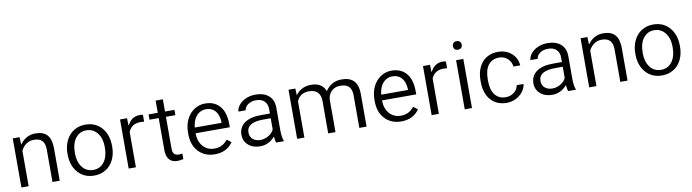

<svg xmlns="http://www.w3.org/2000/svg" viewBox="-32 -1344 7125 1978"><g transform="rotate(-10 3531.0 -355.0)"><path d="M147 -521 149.4 -461.4 150.4 -441.9 162.6 -457.5Q220.7 -530.8 314.9 -530.8Q396 -530.8 436 -486.1Q476.1 -441.4 476.6 -349.1V-7.3H400.9V-349.6Q400.4 -409.7 372.6 -439Q344.7 -468.8 287.6 -468.8Q241.2 -468.8 206.1 -443.8Q171.4 -419.4 152.3 -379.9L151.4 -377.9V-376.5V-7.3H75.7V-521Z M603.5 -269Q603.5 -307.1 610.8 -341.1Q618.2 -375 633.1 -405.3Q647.9 -435.5 668.5 -458.7Q689 -481.9 715.3 -498Q768.1 -530.8 835.9 -530.8Q888.7 -530.8 930.7 -512.7Q972.7 -494.6 1004.9 -458.5Q1069.8 -385.7 1069.8 -264.6V-258.3Q1069.8 -182.6 1041 -123Q1012.2 -63.5 959.2 -30.5Q906.2 2.4 836.9 2.4Q732.9 2.4 668.5 -69.8Q603.5 -142.6 603.5 -262.7ZM679.7 -258.3Q679.7 -168 722.2 -112.8Q743.2 -85 772.2 -70.8Q801.3 -56.6 836.9 -56.6Q909.2 -56.6 952.1 -113.3Q994.1 -169.4 994.1 -269Q994.1 -291 991.5 -311.3Q988.8 -331.5 983.4 -349.9Q978 -368.2 970 -384.3Q961.9 -400.4 951.2 -414.6Q937 -433.1 919.2 -445.8Q901.4 -458.5 880.6 -464.8Q859.9 -471.2 835.9 -471.2Q765.6 -471.2 722.2 -415Q679.7 -359.9 679.7 -258.3Z M1438.5 -455.6Q1420.9 -458 1401.4 -458Q1307.6 -458 1273.9 -377.9L1273.4 -376.5V-375V-7.3H1197.8V-521H1271L1272.5 -467.3L1272.9 -442.9L1286.1 -463.4Q1328.1 -530.8 1405.8 -530.8Q1426.3 -530.8 1438.5 -526.4Z M1668.5 -648.9V-528.3V-521H1675.8H1767.1V-465.8H1675.8H1668.5V-458.5V-130.9Q1668.5 -96.7 1683.1 -78.6Q1698.7 -60.1 1733.9 -60.1Q1747.6 -60.1 1769.5 -64.5V-5.9Q1737.3 2.4 1707.5 2.4Q1650.4 2.4 1621.6 -31.7Q1592.8 -65.9 1592.8 -130.9V-458.5V-465.8H1585.4H1496.6V-521H1585.4H1592.8V-528.3V-648.9Z M2099.1 2.4Q1994.6 2.4 1929.7 -65.9Q1864.3 -134.3 1864.3 -249.5V-266.1Q1864.3 -304.7 1871.6 -338.9Q1878.9 -373 1893.6 -403.3Q1922.9 -463.4 1975.1 -497.1Q2026.9 -530.8 2087.9 -530.8Q2187.5 -530.8 2242.7 -465.3Q2297.9 -399.9 2297.9 -275.9V-245.6H1947.3H1939.9V-238.3Q1941.9 -157.2 1987.3 -106.9Q2033.2 -56.6 2104 -56.6Q2153.8 -56.6 2189 -77.1Q2220.2 -95.7 2244.1 -125L2288.6 -90.8Q2224.1 2.4 2099.1 2.4ZM2087.9 -471.2Q2068.8 -471.2 2051.5 -466.6Q2034.2 -461.9 2019 -452.4Q2003.9 -442.9 1990.7 -429.2Q1952.1 -387.7 1942.9 -313.5L1941.9 -305.2H1950.2H2214.8H2222.2V-312.5V-319.3V-319.8Q2220.2 -355 2210.4 -382.8Q2200.7 -410.6 2183.1 -430.7Q2147.9 -471.2 2087.9 -471.2Z M2740.7 -7.3Q2734.4 -22.9 2730.5 -56.6L2728.5 -71.8L2717.8 -60.5Q2657.2 2.4 2572.8 2.4Q2497.6 2.4 2449.2 -40Q2401.9 -82 2401.9 -146.5Q2401.9 -225.1 2461.4 -268.6Q2522.5 -313 2633.8 -313H2721.7H2729V-320.3V-361.8Q2729 -412.1 2698.5 -442.4Q2668 -472.7 2609.9 -472.7Q2559.1 -472.7 2524.4 -446.8Q2508.8 -435.1 2499.8 -420.4Q2490.7 -405.8 2489.3 -389.2H2413.1Q2415.5 -422.4 2439 -453.6Q2466.3 -489.3 2512.7 -509.8Q2535.6 -520.5 2561.3 -525.6Q2586.9 -530.8 2615.2 -530.8Q2703.6 -530.8 2753.4 -486.8Q2778.3 -465.3 2791 -435.3Q2803.7 -405.3 2804.7 -366.7V-123.5Q2804.7 -51.3 2822.8 -7.3ZM2585.9 -61.5Q2630.4 -61.5 2669.9 -84.5Q2710 -107.4 2728 -144.5L2729 -146.5V-147.9V-256.3V-263.7H2721.7H2650.9Q2477.5 -263.7 2477.5 -159.2Q2477.5 -113.3 2508.3 -87.4Q2539.1 -61.5 2585.9 -61.5Z M3031.7 -521 3033.7 -469.2 3034.7 -450.7 3046.4 -464.8Q3102.5 -530.8 3197.8 -530.8Q3251.5 -530.8 3287.1 -510.7Q3322.8 -490.7 3341.8 -450.2L3347.7 -438.5L3354.5 -448.7Q3367.2 -467.3 3383.8 -482.2Q3400.4 -497.1 3420.9 -508.3Q3461.4 -530.8 3517.1 -530.8Q3601.1 -530.8 3643.1 -487.1Q3685.1 -443.4 3686.5 -354V-7.3H3610.8V-348.6Q3610.8 -408.2 3583 -438.5Q3555.2 -468.8 3490.7 -468.8Q3473.1 -468.8 3457.5 -465.3Q3441.9 -461.9 3428 -454.6Q3414.1 -447.3 3402.3 -437Q3384.8 -420.9 3374.5 -399.4Q3364.3 -377.9 3361.3 -351.6V-351.1V-350.6V-7.3H3285.2V-346.2Q3285.2 -406.2 3254.6 -437.5Q3224.1 -468.8 3165 -468.8Q3071.3 -468.8 3036.6 -388.7L3036.1 -387.2V-385.7V-7.3H2960.4V-521Z M4049.3 2.4Q3944.8 2.4 3879.9 -65.9Q3814.5 -134.3 3814.5 -249.5V-266.1Q3814.5 -304.7 3821.8 -338.9Q3829.1 -373 3843.8 -403.3Q3873 -463.4 3925.3 -497.1Q3977.1 -530.8 4038.1 -530.8Q4137.7 -530.8 4192.9 -465.3Q4248 -399.9 4248 -275.9V-245.6H3897.5H3890.1V-238.3Q3892.1 -157.2 3937.5 -106.9Q3983.4 -56.6 4054.2 -56.6Q4104 -56.6 4139.2 -77.1Q4170.4 -95.7 4194.3 -125L4238.8 -90.8Q4174.3 2.4 4049.3 2.4ZM4038.1 -471.2Q4019 -471.2 4001.7 -466.6Q3984.4 -461.9 3969.2 -452.4Q3954.1 -442.9 3940.9 -429.2Q3902.3 -387.7 3893.1 -313.5L3892.1 -305.2H3900.4H4165H4172.4V-312.5V-319.3V-319.8Q4170.4 -355 4160.6 -382.8Q4150.9 -410.6 4133.3 -430.7Q4098.1 -471.2 4038.1 -471.2Z M4607.9 -455.6Q4590.3 -458 4570.8 -458Q4477.1 -458 4443.4 -377.9L4442.9 -376.5V-375V-7.3H4367.2V-521H4440.4L4441.9 -467.3L4442.4 -442.9L4455.6 -463.4Q4497.6 -530.8 4575.2 -530.8Q4595.7 -530.8 4607.9 -526.4Z M4789.1 -7.3H4713.4V-521H4789.1ZM4706.1 -668.5Q4706.1 -673.3 4706.8 -677.7Q4707.5 -682.1 4709 -686.3Q4710.4 -690.4 4712.6 -693.8Q4714.8 -697.3 4717.8 -700.7Q4723.1 -707 4731.7 -710.2Q4740.2 -713.4 4752 -713.4Q4774.9 -713.4 4786.6 -700.7Q4798.3 -687.5 4798.3 -668.5Q4798.3 -649.4 4786.6 -636.7Q4774.9 -624.5 4752 -624.5Q4740.2 -624.5 4731.7 -627.7Q4723.1 -630.9 4717.8 -636.7Q4711.9 -643.1 4709 -650.9Q4706.1 -658.7 4706.1 -668.5Z M5152.8 -56.6Q5165.5 -56.6 5177.5 -58.6Q5189.5 -60.5 5200.4 -64.5Q5211.4 -68.4 5221.9 -74.2Q5232.4 -80.1 5241.7 -87.4Q5277.3 -116.2 5283.7 -159.2H5355Q5350.6 -120.1 5325.7 -84.5Q5297.4 -44.9 5251.5 -21Q5228 -9.3 5203.4 -3.4Q5178.7 2.4 5152.8 2.4Q5048.3 2.4 4986.8 -66.9Q4924.8 -137.2 4924.8 -259.3V-274.4Q4924.8 -350.1 4952.6 -408.7Q4980 -466.8 5031 -498.8Q5082 -530.8 5152.3 -530.8Q5195.8 -530.8 5231.2 -517.8Q5266.6 -504.9 5294.9 -479.5Q5349.1 -430.7 5355 -354H5284.2Q5278.3 -403.8 5243.7 -436Q5206.5 -471.2 5152.3 -471.2Q5138.2 -471.2 5125 -469Q5111.8 -466.8 5099.9 -462.6Q5087.9 -458.5 5077.1 -452.1Q5066.4 -445.8 5057.1 -437.5Q5047.9 -429.2 5040 -418.9Q5020 -392.6 5010.3 -355.7Q5000.5 -318.8 5000.5 -271V-253.9Q5000.5 -160.2 5039.6 -108.9Q5079.6 -56.6 5152.8 -56.6Z M5795.4 -7.3Q5789.1 -22.9 5785.2 -56.6L5783.2 -71.8L5772.5 -60.5Q5711.9 2.4 5627.4 2.4Q5552.2 2.4 5503.9 -40Q5456.5 -82 5456.5 -146.5Q5456.5 -225.1 5516.1 -268.6Q5577.1 -313 5688.5 -313H5776.4H5783.7V-320.3V-361.8Q5783.7 -412.1 5753.2 -442.4Q5722.7 -472.7 5664.6 -472.7Q5613.8 -472.7 5579.1 -446.8Q5563.5 -435.1 5554.4 -420.4Q5545.4 -405.8 5543.9 -389.2H5467.8Q5470.2 -422.4 5493.7 -453.6Q5521 -489.3 5567.4 -509.8Q5590.3 -520.5 5616 -525.6Q5641.6 -530.8 5669.9 -530.8Q5758.3 -530.8 5808.1 -486.8Q5833 -465.3 5845.7 -435.3Q5858.4 -405.3 5859.4 -366.7V-123.5Q5859.4 -51.3 5877.4 -7.3ZM5640.6 -61.5Q5685.1 -61.5 5724.6 -84.5Q5764.6 -107.4 5782.7 -144.5L5783.7 -146.5V-147.9V-256.3V-263.7H5776.4H5705.6Q5532.2 -263.7 5532.2 -159.2Q5532.2 -113.3 5563 -87.4Q5593.8 -61.5 5640.6 -61.5Z M6086.9 -521 6089.4 -461.4 6090.3 -441.9 6102.5 -457.5Q6160.6 -530.8 6254.9 -530.8Q6335.9 -530.8 6376 -486.1Q6416 -441.4 6416.5 -349.1V-7.3H6340.8V-349.6Q6340.3 -409.7 6312.5 -439Q6284.7 -468.8 6227.5 -468.8Q6181.2 -468.8 6146 -443.8Q6111.3 -419.4 6092.3 -379.9L6091.3 -377.9V-376.5V-7.3H6015.6V-521Z M6543.5 -269Q6543.5 -307.1 6550.8 -341.1Q6558.1 -375 6573 -405.3Q6587.9 -435.5 6608.4 -458.7Q6628.9 -481.9 6655.3 -498Q6708 -530.8 6775.9 -530.8Q6828.6 -530.8 6870.6 -512.7Q6912.6 -494.6 6944.8 -458.5Q7009.8 -385.7 7009.8 -264.6V-258.3Q7009.8 -182.6 6981 -123Q6952.1 -63.5 6899.2 -30.5Q6846.2 2.4 6776.9 2.4Q6672.9 2.4 6608.4 -69.8Q6543.5 -142.6 6543.5 -262.7ZM6619.6 -258.3Q6619.6 -168 6662.1 -112.8Q6683.1 -85 6712.2 -70.8Q6741.2 -56.6 6776.9 -56.6Q6849.1 -56.6 6892.1 -113.3Q6934.1 -169.4 6934.1 -269Q6934.1 -291 6931.4 -311.3Q6928.7 -331.5 6923.3 -349.9Q6918 -368.2 6909.9 -384.3Q6901.9 -400.4 6891.1 -414.6Q6877 -433.1 6859.1 -445.8Q6841.3 -458.5 6820.6 -464.8Q6799.8 -471.2 6775.9 -471.2Q6705.6 -471.2 6662.1 -415Q6619.6 -359.9 6619.6 -258.3Z"/></g></svg>

Font: Vazir Light FD
Style: Light-FD
Weight: 300
Designer: Saber Rastikerdar
Foundry: Saber Rastikerdar
Version: Version 30.1.0